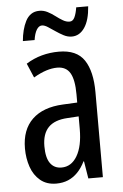

<svg xmlns="http://www.w3.org/2000/svg" viewBox="-53 -766 522 815"><g transform="rotate(-5 208.0 -359.0)"><path d="M213 -547Q289 -547 321 -499Q353 -451 353 -362V0H291L279 -74H277Q263 -46 245 -27.5Q227 -9 204.5 0.5Q182 10 154 10Q113 10 86 -12.5Q59 -35 46.5 -71.5Q34 -108 34 -150Q34 -230 80 -274Q126 -318 211 -322L272 -325V-360Q272 -422 255 -451Q238 -480 200 -480Q178 -480 153 -472Q128 -464 99 -447L73 -508Q105 -528 140 -537.5Q175 -547 213 -547ZM225 -263Q170 -260 143.5 -232.5Q117 -205 117 -152Q117 -103 134 -79.5Q151 -56 182 -56Q224 -56 248.5 -97.5Q273 -139 273 -212V-266ZM354 -728Q350 -669 328.5 -637.5Q307 -606 274 -606Q256 -606 239 -615Q222 -624 206 -635Q190 -646 176 -655Q162 -664 151 -664Q138 -664 128.5 -648.5Q119 -633 115 -605H65Q67 -629 72.5 -650.5Q78 -672 87 -689.5Q96 -707 110.5 -717Q125 -727 146 -727Q164 -727 180.5 -718.5Q197 -710 212 -698.5Q227 -687 241.5 -678.5Q256 -670 270 -670Q284 -670 291.5 -686Q299 -702 303 -728Z"/></g></svg>

Font: Noto Sans Thai ExtraCondensed
Style: Regular
Weight: 400
Width: 2
Designer: Monotype Design Team
Foundry: Monotype Imaging Inc.
Version: Version 2.002